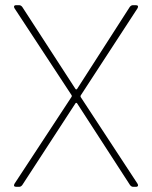

<svg xmlns="http://www.w3.org/2000/svg" viewBox="-20 -720 586 740"><path d="M42 0H54C59 0 63 -3 66 -7L271 -322C272 -324 276 -324 277 -322L481 -7C484 -3 488 0 493 0H504C509 0 512 -2 512 -6C512 -8 511 -10 510 -12L291 -346C290 -348 290 -350 291 -352L510 -688C514 -695 512 -700 504 -700H492C487 -700 483 -697 480 -693L277 -377C276 -375 272 -375 271 -377L66 -693C63 -697 59 -700 54 -700H42C37 -700 34 -698 34 -694C34 -692 35 -690 36 -688L256 -353C257 -351 257 -349 256 -347L36 -12C32 -5 34 0 42 0Z"/></svg>

Font: Barlow Thin
Style: Regular
Weight: 250
Designer: Jeremy Tribby
Foundry: Tribby Type
Version: Version 1.422;hotconv 1.0.109;makeotfexe 2.5.65596